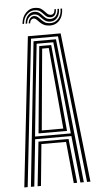

<svg xmlns="http://www.w3.org/2000/svg" viewBox="-62 -984 528 1022"><g transform="rotate(-5 202.0 -473.5)"><path d="M25.5 0 114.5 -800H289.5L378.8 0H360.8L274.2 -785.5H130L43.5 0ZM96.5 0 121.8 -236.2H282.5L307.8 0H289.8L268 -222H136.2L114.5 0ZM60.8 0 142.2 -770.8H262L343.5 0H325.2L299 -250.5H105.2L78.8 0ZM106 -264.8H297.2L274.5 -493L246.5 -756.2H157.5L129.2 -493ZM126 -279.8 146.2 -493 170.2 -742.5H234L258.2 -493L278.2 -279.8ZM144.5 -294H259.5L241.5 -493L219.8 -727.8H184.5L162.8 -493ZM91.8 -867.5Q94.5 -904.8 117.1 -927.2Q139.8 -949.8 171.2 -946.8Q187.5 -945.5 197.2 -939Q207 -932.5 214.1 -924.4Q221.2 -916.2 228.1 -910Q235 -903.8 244.8 -903Q255.8 -902.2 261.6 -909.8Q267.5 -917.2 267.8 -931H275.5Q275.5 -911.5 267.1 -900.4Q258.8 -889.2 242.5 -890Q230.2 -890.8 222.2 -896.9Q214.2 -903 207.4 -911.1Q200.5 -919.2 191.6 -926Q182.8 -932.8 168.5 -934.2Q142.2 -937.5 122.2 -918.4Q102.2 -899.2 100 -867.5ZM108.5 -867.5Q110.5 -896 126.8 -912.4Q143 -928.8 164.8 -926.2Q177.8 -924.8 186.4 -918.1Q195 -911.5 202.1 -903.2Q209.2 -895 217.8 -888.6Q226.2 -882.2 239.5 -881.2Q259 -880 271.2 -893.5Q283.5 -907 284 -931H292.2Q292.2 -901 277.2 -883.4Q262.2 -865.8 237.8 -867.2Q223 -868.2 213.5 -874.8Q204 -881.2 196.6 -889.5Q189.2 -897.8 181.4 -904.4Q173.5 -911 162 -912.2Q144.5 -914.2 131.2 -901.5Q118 -888.8 116.8 -867.5ZM124.8 -867.5Q126.2 -885.2 136.4 -895.5Q146.5 -905.8 160 -904Q170 -902.5 177.4 -896.1Q184.8 -889.8 192.2 -881.5Q199.8 -873.2 209.8 -866.8Q219.8 -860.2 235.2 -859.2Q263.2 -856.8 282 -876.9Q300.8 -897 300.2 -931H308.8Q308.5 -891.2 287.5 -868Q266.5 -844.8 232.2 -846.8Q215.2 -847.8 203.8 -853.9Q192.2 -860 184.2 -868Q176.2 -876 170 -882.5Q163.8 -889 157 -890.8Q149 -892.8 141.2 -886.6Q133.5 -880.5 133 -867.5Z"/></g></svg>

Font: Big Shoulders Inline Text Thin Medium
Style: Regular
Weight: 500
Version: Version 2.002